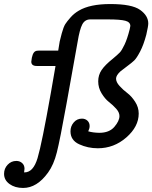

<svg xmlns="http://www.w3.org/2000/svg" viewBox="-36 -720 746 940"><path d="M-16.1 130.9Q-16.1 105 1.5 86.4Q19 67.9 43.9 67.9Q61 67.9 72.5 78.4Q84 88.9 84 106Q84 111.8 82 124H84Q127 124 147.9 54Q168.9 -16.1 212.9 -265.1Q227.1 -349.1 235.8 -397H144Q117.2 -397 117.2 -418Q121.1 -460.9 137.2 -469.2Q142.1 -472.2 153.8 -472.2H249Q254.9 -508.3 256.3 -517.1Q257.8 -525.9 266.4 -556.9Q274.9 -587.9 283.4 -601.6Q292 -615.2 309.6 -635Q327.1 -654.8 350.1 -668Q404.3 -700.2 503.9 -700.2Q609.9 -700.2 649.9 -671.6Q689.9 -643.1 689.9 -605Q689.9 -591.8 680.2 -549.8Q667 -500 649.9 -467.5Q632.8 -435.1 621.3 -424.1Q609.9 -413.1 587.4 -396.5Q564.9 -379.9 554.2 -371.1Q532.2 -351.1 532.2 -335Q532.2 -317.9 549.6 -298.8Q566.9 -279.8 587.4 -264.4Q607.9 -249 625.5 -221.9Q643.1 -194.8 643.1 -164.1Q643.1 -100.1 582.5 -47.1Q522 5.9 442.9 5.9Q394 5.9 351.6 -13.7Q309.1 -33.2 309.1 -77.1Q309.1 -102.1 325 -120.6Q340.8 -139.2 365.2 -139.2Q381.3 -139.2 392.1 -129.2Q402.8 -119.1 402.8 -103Q402.8 -90.8 396 -77.1Q418.9 -70.3 450.2 -69.8Q499 -69.8 523.9 -98.9Q548.8 -127.9 548.8 -151.9Q548.8 -169.9 532.5 -188Q516.1 -206.1 497.1 -220.9Q478 -235.8 461.4 -262.9Q444.8 -290 444.8 -321.8Q444.8 -352.5 461.4 -377.2Q478 -401.9 517.1 -433.1Q542 -454.1 551 -463.6Q560.1 -473.1 573.5 -501Q586.9 -528.8 599.1 -577.1Q602.1 -592.3 602.1 -592.8Q602.1 -611.8 577.6 -618.4Q553.2 -625 492.2 -625H405.8Q379.9 -625 366.9 -600.6Q354 -576.2 344.2 -516.1L290 -213.9Q257.8 -35.6 242.4 25.6Q227.1 86.9 199.2 125Q145 200.2 77.1 200.2Q37.1 200.2 10.5 180.9Q-16.1 161.6 -16.1 130.9Z"/></svg>

Font: CMU Concrete
Style: BoldItalic
Weight: 700
Italic angle: -14.04°
Version: Version 0.7.0